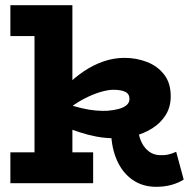

<svg xmlns="http://www.w3.org/2000/svg" viewBox="-20 -706 743 740"><path d="M427 -173Q386 -173 352 -179.5Q318 -186 288 -196Q258 -206 229 -216V-308Q265 -296 295 -289Q325 -282 350 -280Q375 -278 394 -279Q418 -281 437 -286Q456 -291 467.5 -300.5Q479 -310 479 -325Q479 -344 463 -352Q447 -360 416 -360Q397 -360 367.5 -351.5Q338 -343 302.5 -324.5Q267 -306 229 -274L232 -372Q267 -407 303.5 -431.5Q340 -456 379.5 -469.5Q419 -483 460 -483Q506 -483 547 -467Q588 -451 613.5 -417.5Q639 -384 638 -331Q637 -291 617.5 -261Q598 -231 567 -211.5Q536 -192 499 -182.5Q462 -173 427 -173ZM20 0V-119H339V0ZM113 -40V-686H259V-40ZM20 -567V-686H247V-567ZM582 14Q530 14 491.5 -12.5Q453 -39 431.5 -86.5Q410 -134 408 -197H514Q517 -174 527.5 -154Q538 -134 555 -121.5Q572 -109 595 -108Q613 -107 628.5 -110.5Q644 -114 659 -121L688 -14Q668 -1 641 6.5Q614 14 582 14Z"/></svg>

Font: BioRhyme ExtraBold
Style: Regular
Weight: 800
Designer: Aoife Mooney
Foundry: Aoife Mooney Type
Version: Version 1.600;gftools[0.9.33]